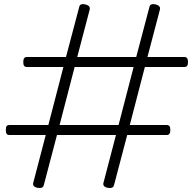

<svg xmlns="http://www.w3.org/2000/svg" viewBox="-20 -916 965 957"><path d="M166 20Q140 14 146 -6L208 -243H28Q17 -243 13 -249Q9 -255 9 -268Q9 -282 13 -287.5Q17 -293 28 -293H221L296 -582H115Q105 -582 100.5 -587.5Q96 -593 96 -606Q96 -620 100.5 -626Q105 -632 115 -632H309L375 -882Q379 -900 406 -894Q432 -887 427 -868L365 -632H659L725 -882Q729 -900 756 -894Q782 -887 777 -868L715 -632H898Q908 -632 912.5 -626Q917 -620 917 -606Q917 -593 912.5 -587.5Q908 -582 898 -582H702L627 -293H810Q820 -293 824.5 -287.5Q829 -282 829 -268Q829 -255 824.5 -249Q820 -243 810 -243H614L548 8Q543 25 516 20Q503 17 498 10.5Q493 4 496 -6L558 -243H264L198 8Q193 25 166 20ZM277 -293H571L646 -582H352Z"/></svg>

Font: Playwrite US Modern ExtraLight
Style: Regular
Weight: 250
Designer: Veronika Burian, José Scaglione
Foundry: TypeTogether
Version: Version 1.003